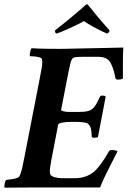

<svg xmlns="http://www.w3.org/2000/svg" viewBox="-29 -869 607 892"><path d="M375 -849Q378 -849 380.5 -846Q383 -843 386 -839Q397 -825 415 -803Q433 -781 451 -760.5Q469 -740 480 -728Q479 -717 468 -713Q463 -715 442 -725Q421 -735 398 -748Q375 -761 361 -771Q344 -761 316.5 -748Q289 -735 265 -725Q241 -715 233 -713Q225 -717 227 -728Q254 -749 281.5 -771.5Q309 -794 330.5 -812.5Q352 -831 361 -839Q371 -849 375 -849ZM247 -642Q258 -642 286.5 -642.5Q315 -643 352 -644Q389 -645 427 -645.5Q465 -646 496.5 -647Q528 -648 544 -648Q542 -618 542 -588.5Q542 -559 542 -531Q542 -524 542 -517Q542 -510 542 -504Q540 -502 532.5 -500.5Q525 -499 520 -499Q509 -499 507 -507Q500 -548 485 -576.5Q470 -605 428 -605H353Q337 -605 323.5 -603.5Q310 -602 305 -594Q300 -585 297 -570Q294 -555 289 -534L255 -359Q254 -355 265.5 -352Q277 -349 292 -349H340Q367 -349 383 -354Q399 -359 410.5 -374Q422 -389 434 -417Q437 -425 445 -425Q459 -425 462 -420L426 -232Q425 -231 419 -230Q413 -229 408 -229Q397 -229 397 -236Q396 -271 389.5 -282Q383 -293 377 -296Q363 -303 310 -303Q298 -303 282 -302Q266 -301 254 -298Q242 -295 241 -289L212 -138Q212 -137 211 -134Q209 -123 205 -98.5Q201 -74 204 -61Q206 -51 224 -46Q242 -41 259 -41H319Q345 -41 368 -49Q391 -57 410 -73Q442 -103 477 -166Q480 -172 491 -172Q498 -172 507 -170Q516 -168 517 -166Q504 -140 488 -109Q472 -78 458 -49Q444 -20 436 2H117Q70 2 35.5 2.5Q1 3 -8 3Q-10 -2 -7.5 -15Q-5 -28 -1 -33Q5 -34 18.5 -35.5Q32 -37 45 -40.5Q58 -44 61 -50Q69 -65 74 -88Q79 -111 85 -142L155 -501Q156 -505 156.5 -509Q157 -513 158 -517Q163 -542 166 -561Q169 -580 166 -593Q165 -600 153.5 -603Q142 -606 129 -607Q116 -608 110 -608Q108 -613 111 -627Q114 -641 118 -645Q148 -643 183.5 -642.5Q219 -642 247 -642Z"/></svg>

Font: Amiri
Style: Bold Italic
Weight: 700
Italic angle: 10°
Designer: Khaled Hosny
Version: Version 0.113